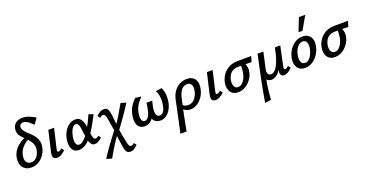

<svg xmlns="http://www.w3.org/2000/svg" viewBox="-39 -1599 5300 2777"><g transform="rotate(-20 2611.0 -211.0)"><path d="M197 11Q154 11 121 -5Q88 -21 67 -50Q46 -79 40 -118.5Q34 -158 44 -205Q54 -252 77 -288.5Q100 -325 130.5 -352.5Q161 -380 192.5 -399Q224 -418 250.5 -430Q277 -442 292 -448L321 -399Q277 -383 238.5 -354.5Q200 -326 174 -287Q148 -248 137 -198Q128 -153 136.5 -122.5Q145 -92 167 -76Q189 -60 220 -60Q257 -60 283.5 -79.5Q310 -99 326.5 -130.5Q343 -162 351 -197Q361 -246 349 -283Q337 -320 312 -350.5Q287 -381 257.5 -409Q228 -437 203.5 -465.5Q179 -494 167.5 -528.5Q156 -563 166 -608Q179 -660 221 -685.5Q263 -711 316 -711Q363 -711 411.5 -693Q460 -675 512 -643L449 -554Q428 -575 404 -596Q380 -617 354 -631Q328 -645 302 -645Q283 -645 267.5 -636Q252 -627 248 -607Q241 -576 255.5 -549.5Q270 -523 296.5 -497Q323 -471 352.5 -443.5Q382 -416 406.5 -381.5Q431 -347 442 -304Q453 -261 440 -205Q427 -142 390.5 -93Q354 -44 304 -16.5Q254 11 197 11Z M593 6Q571 6 554.5 -3.5Q538 -13 532 -33.5Q526 -54 533 -87L610 -418H698L627 -111Q623 -93 625.5 -82Q628 -71 642 -71Q653 -71 665 -78Q677 -85 695 -100L724 -63Q690 -29 657 -11.5Q624 6 593 6Z M930 8Q875 8 846 -23.5Q817 -55 811 -106.5Q805 -158 818 -218Q833 -282 864.5 -329Q896 -376 938 -401Q980 -426 1025 -426Q1064 -426 1087.5 -409.5Q1111 -393 1124.5 -365Q1138 -337 1144.5 -302Q1151 -267 1156 -231Q1161 -188 1166 -150Q1171 -112 1181.5 -88.5Q1192 -65 1212 -65Q1223 -65 1236 -72Q1249 -79 1262 -90L1287 -55Q1268 -32 1236.5 -13Q1205 6 1175 6Q1145 6 1127 -12.5Q1109 -31 1099 -61Q1089 -91 1083.5 -127.5Q1078 -164 1074 -200Q1069 -250 1062 -286Q1055 -322 1043.5 -341Q1032 -360 1009 -360Q986 -360 967 -340.5Q948 -321 934 -288Q920 -255 911 -213Q902 -166 904.5 -133Q907 -100 921 -82Q935 -64 960 -64Q987 -64 1016 -86Q1045 -108 1074 -144.5Q1103 -181 1131 -229Q1159 -277 1184.5 -329Q1210 -381 1233 -432L1303 -406Q1271 -346 1238.5 -286.5Q1206 -227 1171 -174Q1136 -121 1098.5 -80Q1061 -39 1019 -15.5Q977 8 930 8Z M1617 285Q1584 285 1565 262Q1546 239 1536 171Q1529 120 1520.5 64.5Q1512 9 1509 -46Q1503 -87 1496 -129Q1489 -171 1482.5 -212Q1476 -253 1468 -291Q1460 -328 1449.5 -339Q1439 -350 1424 -350Q1413 -350 1399.5 -342.5Q1386 -335 1376 -324L1347 -362Q1377 -392 1404 -408.5Q1431 -425 1466 -425Q1488 -425 1503.5 -416Q1519 -407 1530 -382Q1541 -357 1547 -311Q1550 -288 1553 -262Q1556 -236 1558.5 -208.5Q1561 -181 1563.5 -154.5Q1566 -128 1568 -103Q1578 -35 1589 27Q1600 89 1615 151Q1623 188 1633.5 199Q1644 210 1659 210Q1669 210 1682.5 202.5Q1696 195 1707 184L1736 222Q1706 251 1679 268Q1652 285 1617 285ZM1335 289 1253 264Q1311 171 1378.5 79.5Q1446 -12 1518 -107L1540 -33Q1480 47 1429.5 128Q1379 209 1335 289ZM1551 -35 1528 -111Q1585 -188 1633.5 -269Q1682 -350 1724 -426L1805 -401Q1749 -312 1684.5 -219.5Q1620 -127 1551 -35Z M1941 11Q1892 11 1860.5 -16.5Q1829 -44 1820.5 -96Q1812 -148 1829 -221Q1843 -282 1872 -329Q1901 -376 1948 -422L2040 -411Q2002 -373 1969.5 -326Q1937 -279 1923 -217Q1915 -182 1914.5 -146Q1914 -110 1926.5 -85.5Q1939 -61 1967 -61Q1989 -61 2006 -76Q2023 -91 2035 -116Q2047 -141 2055.5 -172.5Q2064 -204 2069 -235L2079 -301H2166L2150 -232Q2137 -177 2138.5 -139Q2140 -101 2155.5 -81Q2171 -61 2197 -61Q2221 -61 2238.5 -75Q2256 -89 2268.5 -115.5Q2281 -142 2288 -180Q2296 -218 2296.5 -259.5Q2297 -301 2289 -341Q2281 -381 2263 -413L2357 -424Q2382 -367 2386 -308.5Q2390 -250 2379 -197Q2366 -135 2337.5 -88Q2309 -41 2269 -15Q2229 11 2182 11Q2123 11 2090.5 -25.5Q2058 -62 2056 -117L2097 -109Q2070 -48 2030.5 -18.5Q1991 11 1941 11Z M2386 289Q2400 225 2413.5 163.5Q2427 102 2439.5 41.5Q2452 -19 2465 -78.5Q2478 -138 2490 -198Q2506 -272 2543 -322Q2580 -372 2630.5 -398.5Q2681 -425 2738 -425Q2797 -425 2833.5 -399.5Q2870 -374 2882.5 -327.5Q2895 -281 2882 -220Q2869 -154 2833 -102.5Q2797 -51 2748.5 -21.5Q2700 8 2646 8Q2614 8 2589.5 -1.5Q2565 -11 2548.5 -26.5Q2532 -42 2526 -58L2552 -98Q2565 -79 2589 -70.5Q2613 -62 2637 -62Q2676 -62 2706.5 -82Q2737 -102 2758.5 -137.5Q2780 -173 2790 -220Q2803 -285 2783.5 -319Q2764 -353 2718 -353Q2687 -353 2660.5 -336.5Q2634 -320 2614 -285.5Q2594 -251 2582 -200Q2564 -119 2551.5 -63.5Q2539 -8 2530.5 34Q2522 76 2515 112.5Q2508 149 2500 190.5Q2492 232 2481 289Z M3034 6Q3012 6 2995.5 -3.5Q2979 -13 2973 -33.5Q2967 -54 2974 -87L3051 -418H3139L3068 -111Q3064 -93 3066.5 -82Q3069 -71 3083 -71Q3094 -71 3106 -78Q3118 -85 3136 -100L3165 -63Q3131 -29 3098 -11.5Q3065 6 3034 6Z M3380 11Q3324 11 3290 -16Q3256 -43 3244.5 -89Q3233 -135 3244 -192Q3257 -253 3293 -304Q3329 -355 3387.5 -385.5Q3446 -416 3523 -417L3733 -418L3708 -333Q3649 -334 3599.5 -334.5Q3550 -335 3502 -335Q3454 -335 3421 -318Q3388 -301 3368 -270Q3348 -239 3338 -198Q3327 -137 3343 -98.5Q3359 -60 3403 -60Q3438 -60 3465 -83.5Q3492 -107 3510.5 -144Q3529 -181 3537 -222Q3540 -234 3542 -253.5Q3544 -273 3545 -294.5Q3546 -316 3546 -334.5Q3546 -353 3544 -361L3599 -373Q3606 -353 3616 -329.5Q3626 -306 3631 -276Q3636 -246 3626 -202Q3619 -165 3597 -127Q3575 -89 3542.5 -58Q3510 -27 3469 -8Q3428 11 3380 11Z M3690 289Q3719 113 3755.5 -65Q3792 -243 3830 -418H3920L3863 -161Q3859 -141 3861.5 -120Q3864 -99 3877 -85Q3890 -71 3917 -71Q3940 -71 3965 -90.5Q3990 -110 4013.5 -151.5Q4037 -193 4058 -259Q4079 -325 4097 -418H4147Q4116 -265 4076 -171.5Q4036 -78 3990 -36Q3944 6 3893 6Q3882 6 3869 3Q3856 0 3844 -6.5Q3832 -13 3824.5 -23.5Q3817 -34 3816 -49L3829 -53Q3810 28 3800 110.5Q3790 193 3784 276ZM4085 6Q4066 6 4052.5 -4Q4039 -14 4033.5 -34Q4028 -54 4035 -85L4107 -418H4180L4115 -111Q4111 -92 4113.5 -81.5Q4116 -71 4130 -71Q4141 -71 4153 -78Q4165 -85 4183 -100L4213 -63Q4180 -28 4147 -11Q4114 6 4085 6Z M4409 11Q4353 11 4319 -16Q4285 -43 4273.5 -89Q4262 -135 4273 -192Q4286 -257 4322 -311Q4358 -365 4410.5 -397.5Q4463 -430 4524 -430Q4578 -430 4613 -404Q4648 -378 4661 -333Q4674 -288 4661 -228Q4648 -164 4612 -109.5Q4576 -55 4524 -22Q4472 11 4409 11ZM4432 -58Q4467 -58 4493.5 -81.5Q4520 -105 4538.5 -143Q4557 -181 4565 -222Q4577 -281 4562 -321Q4547 -361 4503 -361Q4472 -361 4444.5 -340.5Q4417 -320 4397.5 -283.5Q4378 -247 4369 -198Q4357 -135 4373.5 -96.5Q4390 -58 4432 -58ZM4493 -507 4574 -711H4672L4554 -507Z M4869 11Q4813 11 4779 -16Q4745 -43 4733.5 -89Q4722 -135 4733 -192Q4746 -253 4782 -304Q4818 -355 4876.5 -385.5Q4935 -416 5012 -417L5222 -418L5197 -333Q5138 -334 5088.5 -334.5Q5039 -335 4991 -335Q4943 -335 4910 -318Q4877 -301 4857 -270Q4837 -239 4827 -198Q4816 -137 4832 -98.5Q4848 -60 4892 -60Q4927 -60 4954 -83.5Q4981 -107 4999.5 -144Q5018 -181 5026 -222Q5029 -234 5031 -253.5Q5033 -273 5034 -294.5Q5035 -316 5035 -334.5Q5035 -353 5033 -361L5088 -373Q5095 -353 5105 -329.5Q5115 -306 5120 -276Q5125 -246 5115 -202Q5108 -165 5086 -127Q5064 -89 5031.5 -58Q4999 -27 4958 -8Q4917 11 4869 11Z"/></g></svg>

Font: Ysabeau SemiBold
Style: Italic
Weight: 600
Italic angle: -12°
Designer: Christian Thalmann (Catharsis Fonts)
Version: Version 2.002